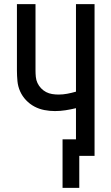

<svg xmlns="http://www.w3.org/2000/svg" viewBox="-20 -755 540 930"><path d="M364 155H283V-80H348V-231Q323 -225 297.5 -221Q272 -217 246 -217Q220 -217 194.5 -222Q169 -227 146.5 -239Q124 -251 106 -270Q88 -289 77.5 -312.5Q67 -336 64.5 -362Q62 -388 62 -414V-735H152V-414Q152 -398 153.5 -382.5Q155 -367 161.5 -353Q168 -339 179 -327.5Q190 -316 203.5 -309Q217 -302 232.5 -299.5Q248 -297 264 -297Q285 -297 306 -301Q327 -305 348 -311V-735H438V0H364Z"/></svg>

Font: Iosevka Term Medium
Style: Regular
Weight: 500
Monospace: yes
Designer: Belleve Invis
Foundry: Belleve Invis
Version: Version 26.3.1